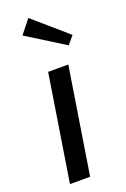

<svg xmlns="http://www.w3.org/2000/svg" viewBox="-147 -802 557 850"><g transform="rotate(-20 132.0 -377.0)"><path d="M55 -690 232.5 -579.2 264.2 -616.7 105.8 -754.2ZM27.5 0H122.5L201.7 -500H106.7Z"/></g></svg>

Font: Boon Medium
Style: Italic
Weight: 500
Italic angle: -9°
Designer: Sungsit Sawaiwan
Foundry: FontUni
Version: Version 3.0